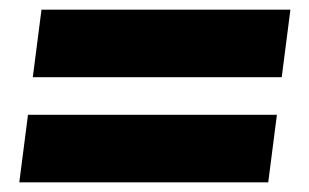

<svg xmlns="http://www.w3.org/2000/svg" viewBox="-20 -589 640 398"><path d="M564 -429H48L66 -569H582ZM536 -211H20L38 -351H554Z"/></svg>

Font: Tanohe Sans
Style: Bold Italic
Weight: 700
Designer: Village Type and Design LLC & Cristiano Sobral
Foundry: Cooper Hewitt Smithsonian Design Museum
Version: Version 1.00;September 29, 2021;FontCreator 13.0.0.2655 64-b